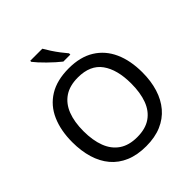

<svg xmlns="http://www.w3.org/2000/svg" viewBox="-250 -1107 1283 1283"><g transform="rotate(-45 391.0 -466.0)"><path d="M722.2 -357.9Q722.2 -275.4 701.2 -207.8Q680.2 -140.1 638.9 -91.6Q597.7 -43 535.9 -16.6Q474.1 9.8 391.6 9.8Q307.6 9.8 245.4 -16.6Q183.1 -43 142.1 -91.8Q101.1 -140.6 80.8 -208.5Q60.5 -276.4 60.5 -358.9Q60.5 -468.8 96.7 -551.3Q132.8 -633.8 206.8 -679.4Q280.8 -725.1 393.1 -725.1Q501.5 -725.1 574.7 -679.7Q647.9 -634.3 685.1 -552Q722.2 -469.7 722.2 -357.9ZM165.5 -357.9Q165.5 -271 189.7 -207.8Q213.9 -144.5 263.9 -110.1Q314 -75.7 391.6 -75.7Q470.2 -75.7 520 -110.1Q569.8 -144.5 593.3 -207.8Q616.7 -271 616.7 -357.9Q616.7 -489.7 563 -564.2Q509.3 -638.7 393.1 -638.7Q314.9 -638.7 264.6 -604.7Q214.4 -570.8 189.9 -508.1Q165.5 -445.3 165.5 -357.9ZM360.8 -942.4Q373.5 -919.9 391.6 -892.3Q409.7 -864.7 429.4 -838.9Q449.2 -813 465.3 -794.4V-782.2H399.4Q381.3 -796.4 359.4 -815.9Q337.4 -835.4 315.4 -857.2Q293.5 -878.9 275.4 -898.7Q257.3 -918.5 246.6 -932.6V-942.4Z"/></g></svg>

Font: Open Sans Medium
Style: Regular
Weight: 500
Designer: Monotype Design Team
Foundry: Monotype Imaging Inc.
Version: Version 3.000